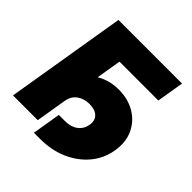

<svg xmlns="http://www.w3.org/2000/svg" viewBox="-210 -877 1092 1092"><g transform="rotate(45 335.5 -331.5)"><path d="M632.3 -727.5 605 -564H292.5L199.2 0H0L120.6 -727.5ZM234.4 65.9 262.7 -106H314.9Q359.9 -106 389.9 -128.7Q419.9 -151.4 426.3 -189.9Q433.1 -228.5 410.4 -251Q387.7 -273.4 342.8 -273.4Q297.9 -273.4 267.8 -251Q237.8 -228.5 231 -189.9H131.3Q144 -266.1 179.9 -324.7Q215.8 -383.3 272.2 -416.3Q328.6 -449.2 402.8 -449.2Q476.6 -449.2 532.7 -416.3Q588.9 -383.3 616.5 -324.7Q644 -266.1 631.3 -189.9Q619.1 -113.8 570.8 -56.2Q522.5 1.5 449 33.7Q375.5 65.9 286.6 65.9Z"/></g></svg>

Font: Inter 20pt Black
Style: Italic
Weight: 900
Italic angle: -9.3988°
Version: Version 4.001;git-66647c0bb